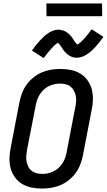

<svg xmlns="http://www.w3.org/2000/svg" viewBox="-20 -1082 620 1114"><path d="M224 12Q192 12 162.5 6Q133 0 108 -15Q83 -30 66 -54Q49 -78 41.5 -106.5Q34 -135 35 -166.5Q36 -198 43 -230L93 -490Q98 -516 108 -542Q118 -568 134.5 -591Q151 -614 174 -632.5Q197 -651 223 -662Q249 -673 276 -677.5Q303 -682 329 -682Q361 -682 391 -676Q421 -670 446 -655Q471 -640 488 -616Q505 -592 512.5 -563.5Q520 -535 519 -503.5Q518 -472 511 -440L461 -180Q456 -154 446 -128Q436 -102 419.5 -79Q403 -56 380 -37.5Q357 -19 331 -8Q305 3 277.5 7.5Q250 12 224 12ZM226 -73Q242 -73 258 -76.5Q274 -80 290 -87.5Q306 -95 319 -107Q332 -119 342 -134Q352 -149 357.5 -164.5Q363 -180 366 -196L416 -456Q420 -474 421.5 -491Q423 -508 420 -524Q417 -540 409.5 -554.5Q402 -569 390 -579Q378 -589 362 -593Q346 -597 328 -597Q312 -597 296 -593.5Q280 -590 264 -582.5Q248 -575 235 -563Q222 -551 212 -536Q202 -521 196.5 -505.5Q191 -490 188 -474L137 -214Q134 -196 132.5 -179Q131 -162 134 -146Q137 -130 144 -115.5Q151 -101 163.5 -91Q176 -81 192 -77Q208 -73 226 -73ZM233 -745 165 -789Q177 -806 189 -820.5Q201 -835 212 -847Q223 -859 233.5 -869Q244 -879 258 -888.5Q272 -898 287.5 -904Q303 -910 319 -910Q324 -910 329 -909Q334 -908 339 -907Q344 -906 348 -904.5Q352 -903 356.5 -901Q361 -899 364.5 -896.5Q368 -894 371.5 -891.5Q375 -889 379 -885.5Q383 -882 386.5 -878.5Q390 -875 392.5 -871.5Q395 -868 398 -864.5Q401 -861 403 -857.5Q405 -854 407 -850.5Q409 -847 412.5 -842Q416 -837 419 -833.5Q422 -830 425.5 -826.5Q429 -823 428 -822Q428 -821 428 -821H425Q425 -822 429.5 -824Q434 -826 437 -828.5Q440 -831 444 -834Q448 -837 450 -839Q452 -841 454 -843Q456 -845 458 -847Q460 -849 462.5 -851.5Q465 -854 467.5 -856.5Q470 -859 472 -861.5Q474 -864 476.5 -867Q479 -870 482 -873.5Q485 -877 487.5 -880.5Q490 -884 493 -887.5Q496 -891 499 -895Q502 -899 505 -903Q508 -907 512 -912L580 -868Q568 -851 556 -836Q544 -821 533.5 -809.5Q523 -798 512 -788Q501 -778 487 -768.5Q473 -759 457.5 -753Q442 -747 426 -747Q421 -747 416 -747.5Q411 -748 406 -749Q401 -750 397 -752Q393 -754 388.5 -756Q384 -758 380.5 -760.5Q377 -763 373.5 -765.5Q370 -768 366 -771.5Q362 -775 359 -778.5Q356 -782 353 -785.5Q350 -789 347 -792.5Q344 -796 342.5 -799.5Q341 -803 338.5 -806Q336 -809 332.5 -814.5Q329 -820 326 -823.5Q323 -827 320 -830.5Q317 -834 317 -835H318Q319 -835 319.5 -835.5Q320 -836 320 -835L316 -833Q311 -831 308 -828.5Q305 -826 301 -823Q297 -820 295 -818Q293 -816 291 -814Q289 -812 287.5 -810Q286 -808 283.5 -805.5Q281 -803 278.5 -800.5Q276 -798 274 -795Q272 -792 269 -789Q266 -786 263 -783Q260 -780 257.5 -776.5Q255 -773 252.5 -769.5Q250 -766 246.5 -762Q243 -758 240 -753.5Q237 -749 233 -745ZM573 -988H250L249 -1062H572Z"/></svg>

Font: Lode Dark
Style: Bold Italic
Weight: 700
Italic angle: -11°
Monospace: yes
Designer: Belleve Invis
Foundry: Belleve Invis
Version: Version 29.2.0; ttfautohint (v1.8.3)